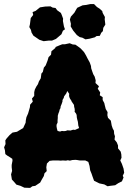

<svg xmlns="http://www.w3.org/2000/svg" viewBox="-25 -898 638 937"><path d="M122 19 94 18 75 9 55 3 44 -10 33 -22 29 -47 34 -64 32 -82V-93L36 -114L35 -123L23 -131L10 -139L1 -146L-1 -165L-5 -179L2 -195L1 -213L7 -222L22 -239L36 -251L58 -255L66 -260L88 -273L100 -299L101 -311L104 -326L112 -344L117 -361L121 -375L122 -387L135 -402L131 -417L142 -430V-448L145 -461L152 -475L160 -487L165 -501L174 -516L177 -539L184 -547L189 -568L198 -579L207 -602L212 -619L224 -631L226 -648L244 -663L247 -669L266 -677L279 -682H292L315 -687L330 -681L343 -680L356 -671L368 -662L385 -644L395 -627L402 -613L413 -593L419 -576L420 -565L425 -550L430 -536L437 -524L442 -506L441 -493L458 -477L452 -465L464 -447L462 -433L476 -424V-410L484 -395L486 -386L491 -366L500 -351L499 -336L502 -323L516 -309L520 -286L525 -271L531 -260L532 -245L536 -233L534 -217L545 -203L551 -188V-174L564 -158L567 -145L568 -128L562 -115L570 -98L578 -75L581 -55L574 -40L578 -32L570 -13L552 -4L537 6L512 9L500 11L484 2L460 -3L434 -16L426 -38L422 -50L415 -67L412 -88L406 -108L391 -115H379H364L352 -117L344 -118L328 -117L316 -114L306 -116L297 -114L281 -115L272 -114L258 -115H249H234L217 -113L204 -100L201 -82L203 -63L192 -52L189 -39L178 -20L171 -7L147 9L133 11ZM268 -256 277 -259 287 -258 296 -259 304 -262 319 -261 332 -265 341 -264 350 -268 361 -273 357 -286 356 -296 355 -304 352 -315 350 -324 349 -337 346 -344 339 -353 340 -359 339 -369 337 -376 336 -386 332 -392 325 -402 323 -407 317 -416 313 -425 312 -433 313 -440 303 -454 299 -443 294 -436 288 -428 286 -420 280 -410V-403L276 -391L271 -379L270 -370L266 -363L264 -354L260 -344L257 -333V-322L256 -311V-300L251 -289V-280L253 -269L256 -259ZM392 -706 377 -714 364 -717 350 -727 332 -749 320 -769 321 -782 316 -803 321 -817 338 -836 347 -852 352 -860 378 -872 396 -874 415 -878H434L448 -864L462 -855L474 -844L476 -835L487 -815L486 -804L489 -778L479 -762L477 -746L469 -738L462 -723L446 -722L438 -716L412 -709ZM188 -697 167 -704 154 -713 138 -724 129 -739 126 -752 118 -766 121 -779 125 -810 137 -825 134 -839 149 -845 170 -862 195 -866 221 -867 232 -861 246 -859 254 -848 272 -835 276 -826 283 -807 282 -796 287 -769 292 -755 282 -748 275 -731 261 -719 248 -708 229 -700H214Z"/></svg>

Font: Winky Rough
Style: Bold
Weight: 700
Designer: Simon Atzbach
Foundry: typofactur
Version: Version 1.206; ttfautohint (v1.8.4.7-5d5b)